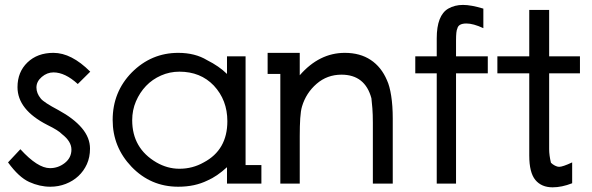

<svg xmlns="http://www.w3.org/2000/svg" viewBox="-20 -766 2468 801"><path d="M190 13Q145.5 13 102 -6.8Q58.5 -26.5 13.5 -88.5L65 -143.5Q137 -64.5 188.5 -64.5Q223 -64.5 250.5 -86.2Q278 -108 278 -142Q278 -176 238.5 -206.5Q224 -222 178 -244.5Q53 -308 53 -402.5Q53 -465.5 94.5 -505.5Q136 -545.5 203 -545.5Q278 -545.5 356.5 -467L304.5 -415.5Q251.5 -464 203 -464Q176.5 -464 154.2 -445Q132 -426 132 -401Q132 -377 150 -355Q162.5 -339 224 -306.5Q287.5 -272 321.5 -231.8Q355.5 -191.5 355.5 -146Q355.5 -110 342.5 -81.2Q329.5 -52.5 307 -31.5Q284.5 -10.5 254.2 1.2Q224 13 190 13Z M927 -68.5Q885 -30 845.5 -13Q819 0 788.8 6.5Q758.5 13 723.5 13Q609 13 529 -70Q450 -152.5 450 -265.5Q450 -382.5 530 -464Q611.5 -545.5 723.5 -545.5Q794 -545.5 844 -515Q894 -490 927 -457.5V-531H1004.5V-77.5H1070.5V0H927ZM728.5 -467Q688 -467 651.8 -451Q615.5 -435 589.2 -407.5Q563 -380 547.2 -343.2Q531.5 -306.5 531.5 -264.5Q531.5 -147.5 632.5 -88.5Q678.5 -62 728.5 -62Q783.5 -62 830 -88.5Q928.5 -140.5 928.5 -260.5Q928.5 -348.5 872 -409Q816.5 -467 728.5 -467Z M1535.5 -253.5Q1535.5 -289.5 1533.5 -314.2Q1531.5 -339 1529.5 -356Q1503 -454.5 1404.5 -454.5Q1345 -454.5 1301 -416.5Q1257 -378.5 1240 -322Q1234.5 -303.5 1232.5 -272Q1230.5 -240.5 1230.5 -198.5V0H1149.5V-457.5H1096.5V-545.5H1230.5V-452Q1312 -545.5 1418.5 -545.5Q1482 -545.5 1526.5 -516Q1571 -486.5 1594.5 -431Q1605.5 -407.5 1612 -366.2Q1618.5 -325 1618.5 -272V0H1535.5Z M1802 0V-460H1712.5V-531H1802V-606Q1802 -702 1850 -730Q1877 -745.5 1911.5 -745.5Q1945.5 -745.5 1996.5 -730V-648.5Q1954.5 -668 1926 -668Q1892.5 -668 1888 -647Q1882.5 -637.5 1882.5 -596.5V-531H2015V-460H1882.5V0Z M2271 -143.5Q2271 -118.5 2278.5 -87Q2285.5 -80 2295.2 -75Q2305 -70 2312.5 -70Q2327.5 -70 2367 -88.5V-1.5Q2323.5 15.5 2285.5 15.5Q2239 15.5 2213.5 -15.2Q2188 -46 2188 -117V-460H2055V-531H2188V-724.5H2271V-531H2399.5V-460H2271Z"/></svg>

Font: MM Phetkon
Style: Regular
Weight: 400
Designer: Khon Soe Zaw Thu
Version: Version 1.00 July 15, 2016, initial release